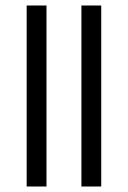

<svg xmlns="http://www.w3.org/2000/svg" viewBox="-20 -678 465 698"><path d="M149 -658H77V0H149ZM348 -658H276V0H348Z"/></svg>

Font: Noto Sans Oriya Cond
Style: Regular
Weight: 400
Width: 3
Designer: Amélie Bonet and Sol Matas
Foundry: Google LLC
Version: Version 2.006